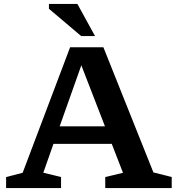

<svg xmlns="http://www.w3.org/2000/svg" viewBox="-20 -955 896 975"><path d="M759 -79.5 852 -56V0H514.5V-56L604.5 -77.5L547.5 -224.5H251.5L200 -78L290 -56V0H11V-56L95 -77.5L336 -715H505ZM283 -313.5H513L393 -623.5ZM462.5 -772H392L228.5 -910.5V-935H373Z"/></svg>

Font: Newsreader Caption Medium
Style: Regular
Weight: 500
Designer: Hugues Gentile
Foundry: Production Type
Version: Version 1.001